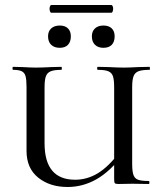

<svg xmlns="http://www.w3.org/2000/svg" viewBox="-20 -735 651 767"><path d="M371 -456Q368 -456 368 -462Q368 -468 371 -468L415 -467Q451 -465 475 -465Q496 -465 532 -467L577 -468Q579 -468 579 -462Q579 -456 577 -456Q548 -456 533.5 -450.5Q519 -445 513.5 -430.5Q508 -416 508 -387V-81Q508 -51 513 -36.5Q518 -22 531.5 -17Q545 -12 574 -12Q577 -12 577 -6Q577 0 574 0L509 -1L454 0Q442 0 439 -3Q436 -6 436 -19V-385Q436 -415 431.5 -429.5Q427 -444 413.5 -450Q400 -456 371 -456ZM250 12Q179 12 132.5 -25.5Q86 -63 86 -132V-387Q86 -417 82 -431Q78 -445 66.5 -450.5Q55 -456 32 -456Q30 -456 30 -462Q30 -468 32 -468L71 -467Q103 -465 123 -465Q147 -465 185 -467L225 -468Q227 -468 227 -462Q227 -456 225 -456Q196 -456 182 -450Q168 -444 163 -429.5Q158 -415 158 -385V-163Q158 -17 280 -17Q328 -17 371 -43Q414 -69 459 -129L472 -118Q420 -50 365.5 -19Q311 12 250 12ZM172 -590Q172 -610 184.5 -621.5Q197 -633 219 -633Q240 -633 251.5 -621.5Q263 -610 263 -590Q263 -568 251.5 -556Q240 -544 219 -544Q197 -544 184.5 -556Q172 -568 172 -590ZM347 -590Q347 -610 359.5 -621.5Q372 -633 393 -633Q415 -633 426.5 -621.5Q438 -610 438 -590Q438 -568 426.5 -556Q415 -544 393 -544Q372 -544 359.5 -556Q347 -568 347 -590ZM178 -700Q178 -706 180 -710.5Q182 -715 185 -715H424Q428 -715 430 -710.5Q432 -706 432 -700Q432 -694 430 -689Q428 -684 424 -684H185Q182 -684 180 -689Q178 -694 178 -700Z"/></svg>

Font: Cormorant Unicase Medium
Style: Regular
Weight: 500
Designer: Christian Thalmann (Catharsis Fonts)
Foundry: Catharsis Fonts
Version: Version 4.000